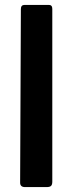

<svg xmlns="http://www.w3.org/2000/svg" viewBox="-20 -762 297 782"><path d="M193 -22Q193 -10 188 -5Q183 0 170 0H82Q62 0 62 -18L65 -725Q65 -742 80 -742H179Q193 -742 193 -726Z"/></svg>

Font: Libre Franklin SemiBold
Style: Regular
Weight: 600
Designer: Pablo Impallari, Rodrigo Fuenzalida, Nhung Nguyen
Foundry: Impallari Type
Version: Version 3.000